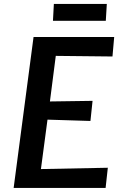

<svg xmlns="http://www.w3.org/2000/svg" viewBox="-20 -930 607 950"><path d="M47.5 0 146 -747H545L536.5 -650.5L256 -653.5L227 -428L438 -431L427.5 -331.5L215 -338L182.5 -93.5L513.5 -100L502.5 0ZM242 -827 246.5 -910.5H508.5L503.5 -827Z"/></svg>

Font: Merriweather Sans Medium
Style: Italic
Weight: 500
Italic angle: -7.5°
Designer: Eben Sorkin
Foundry: Eben Sorkin
Version: Version 2.001